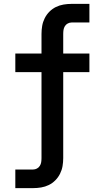

<svg xmlns="http://www.w3.org/2000/svg" viewBox="-20 -755 540 990"><path d="M59 215V119H151Q161 119 170.5 114Q180 109 185.5 100Q191 91 192.5 81Q194 71 194 60V-383H59V-479H194V-580Q194 -601 197.5 -621.5Q201 -642 210.5 -661Q220 -680 235 -695Q250 -710 268.5 -719Q287 -728 307.5 -731.5Q328 -735 349 -735H441V-639H349Q339 -639 329.5 -634Q320 -629 314.5 -620Q309 -611 307.5 -601Q306 -591 306 -580V-479H441V-383H306V60Q306 81 302.5 101.5Q299 122 289.5 141Q280 160 265 175Q250 190 231.5 199Q213 208 192.5 211.5Q172 215 151 215Z"/></svg>

Font: Iosevka Algr
Style: Bold
Weight: 700
Monospace: yes
Designer: Belleve Invis
Foundry: Belleve Invis
Version: Version 26.0.2; ttfautohint (v1.8.3)